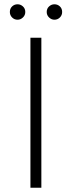

<svg xmlns="http://www.w3.org/2000/svg" viewBox="-20 -876 335 896"><path d="M122 0V-700H173V0ZM234 -784Q220 -784 209 -794.5Q198 -805 198 -820Q198 -836 209 -846Q220 -856 234 -856Q249 -856 259.5 -846Q270 -836 270 -820Q270 -805 259.5 -794.5Q249 -784 234 -784ZM62 -784Q47 -784 36.5 -794.5Q26 -805 26 -820Q26 -836 36.5 -846Q47 -856 62 -856Q76 -856 87 -846Q98 -836 98 -820Q98 -805 87 -794.5Q76 -784 62 -784Z"/></svg>

Font: Montserrat Light
Style: Regular
Weight: 300
Designer: Julieta Ulanovsky
Foundry: Julieta Ulanovsky
Version: Version 9.000; ttfautohint (v1.8.4.7-5d5b)